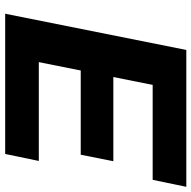

<svg xmlns="http://www.w3.org/2000/svg" viewBox="-19 -721 740 742"><g transform="rotate(90 351.0 -350.0)"><path d="M266 -418H603L578 -292H241ZM220 -130H602L575 0H33L173 -700H702L675 -570H308Z"/></g></svg>

Font: MOST Montserrat
Style: Bold Italic
Weight: 700
Italic angle: -11.3°
Designer: Julieta Ulanovsky
Foundry: Julieta Ulanovsky
Version: Version 8.000;March 11, 2024;FontCreator 15.0.0.2926 64-bit